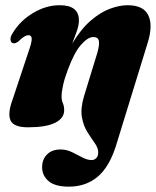

<svg xmlns="http://www.w3.org/2000/svg" viewBox="-20 -478 598 736"><path d="M424.5 81Q399 162 354 199.8Q309 237.5 243.5 237.5Q191.5 237.5 166.5 216.5Q141.5 195.5 141.5 163Q141.5 132.5 160.5 113.8Q179.5 95 212 95Q235 95 256 105.2Q277 115.5 295.8 125.5Q314.5 135.5 331 135.5Q342.5 135.5 349.5 127.5Q356.5 119.5 356.5 106.5Q356.5 89 343.2 70.5Q330 52 315 28.2Q300 4.5 294 -28.5Q288 -61.5 302 -109L352.5 -273.5Q362 -306 359 -321Q356 -336 338 -336Q316.5 -336 290.5 -306.2Q264.5 -276.5 241 -213Q227.5 -178 221.8 -151.5Q216 -125 216 -108.5Q216 -94 221 -82.5Q226 -71 226 -55.5Q226 -24.5 191 -7.2Q156 10 87.5 10Q32 10 20.2 -16.8Q8.5 -43.5 28.5 -97L91.5 -286.5Q102.5 -318 101.5 -330.5Q100.5 -343 89.5 -343Q82 -343 73 -337.8Q64 -332.5 48.5 -317.5Q40 -312 34 -312Q22.5 -312 20.5 -324Q18.5 -336 28.5 -351Q57 -398.5 106.8 -428.2Q156.5 -458 209 -458Q282.5 -458 282.5 -400Q282.5 -381 274.2 -357.8Q266 -334.5 257 -311Q290.5 -367 327.8 -399Q365 -431 401.5 -444.5Q438 -458 469 -458Q530 -458 548.5 -419.5Q567 -381 546 -313.5Z"/></svg>

Font: Fraunces 144pt S050 Black
Style: Italic
Weight: 900
Italic angle: -16°
Version: Version 1.000; ttfautohint (v1.8.3)